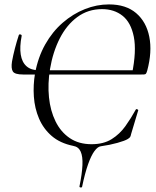

<svg xmlns="http://www.w3.org/2000/svg" viewBox="-20 -656 708 871"><path d="M352.4 191.4Q351.4 195.4 345.5 194.4Q339.6 193.4 340.6 189.4Q352.2 132.4 354 93.1Q355.8 53.8 346 31.8Q336.2 9.8 312.2 5.8Q252.6 -6.4 214.7 -39.1Q176.8 -71.8 157 -118.3Q137.2 -164.8 133.6 -217.8Q130 -270.8 139 -323.4Q152.6 -396.8 185.2 -454.6Q217.8 -512.4 264.4 -552.8Q311 -593.2 364.9 -614.6Q418.8 -636 474.2 -636Q551.4 -636 597.6 -596.5Q643.8 -557 657.3 -489Q670.8 -421 647.8 -335.4Q645 -325.4 642 -321.7Q639 -318 630 -318L578.6 -319.6Q600 -424.6 587 -489.4Q574 -554.2 536 -584.4Q498 -614.6 442.8 -614.6Q379.6 -614.6 331 -578.9Q282.4 -543.2 251.1 -481.7Q219.8 -420.2 206.8 -342.4Q196 -275.6 202.2 -214.5Q208.4 -153.4 232 -105.3Q255.6 -57.2 296.5 -29.5Q337.4 -1.8 395.4 -1.8Q449.8 -1.8 486.5 -24.8Q523.2 -47.8 548.9 -83.8Q574.6 -119.8 595.8 -158.6Q597.8 -162.4 602.9 -160.1Q608 -157.8 607 -155.4L575 -48.8Q573 -38.8 570.4 -34.6Q567.8 -30.4 559.6 -25.4Q547.4 -17.6 512.9 -7.9Q478.4 1.8 437 7.6Q423.2 9.4 408.5 29.3Q393.8 49.2 379.6 89.1Q365.4 129 352.4 191.4ZM85.2 -318Q47 -318 38.3 -331.8Q29.6 -345.6 34.4 -376.6Q39.4 -404.8 47.6 -436.3Q55.8 -467.8 65.4 -497Q67.4 -501.4 73.3 -499.6Q79.2 -497.8 78.2 -492.8Q68.6 -443.6 74.1 -408.7Q79.6 -373.8 100.3 -355.5Q121 -337.2 156.2 -337.2H625.4L622 -318Z"/></svg>

Font: Cormorant Garamond Light
Style: Italic
Weight: 300
Italic angle: -10°
Designer: Christian Thalmann (Catharsis Fonts)
Foundry: Catharsis Fonts
Version: Version 4.001